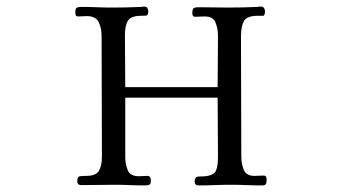

<svg xmlns="http://www.w3.org/2000/svg" viewBox="-20 -563 1040 584"><path d="M791 -16Q791 -7 788.5 -3Q786 1 777 1Q753 1 729.5 0Q706 -1 682 -1Q657 -1 633 0Q609 1 584 1Q572 1 572 -11Q572 -26 585 -26Q622 -26 632.5 -37.5Q643 -49 643 -85Q643 -131 642.5 -176Q642 -221 642 -266H361V-85Q361 -64 368.5 -45.5Q376 -27 402 -27Q409 -27 415.5 -27.5Q422 -28 429 -28Q434 -28 436.5 -24Q439 -20 439 -15Q439 -3 434 -1Q429 1 419 1Q397 1 375 0Q353 -1 330 -1Q305 -1 279 -0.5Q253 0 227 0Q215 0 215 -12Q215 -26 223.5 -27Q232 -28 242 -28Q272 -28 281 -43.5Q290 -59 290 -87Q290 -179 289.5 -271Q289 -363 289 -454Q289 -478 280 -496Q271 -514 244 -514Q238 -514 231.5 -513.5Q225 -513 219 -513Q212 -513 210.5 -516.5Q209 -520 209 -525Q209 -536 213 -539Q217 -542 227 -542Q250 -542 274 -541Q298 -540 321 -540Q343 -540 365.5 -540.5Q388 -541 410 -542Q412 -542 414.5 -542.5Q417 -543 419 -543Q425 -543 428 -538.5Q431 -534 431 -529Q431 -516 424.5 -515.5Q418 -515 410 -515Q379 -515 369.5 -500.5Q360 -486 360 -457Q360 -417 360.5 -377.5Q361 -338 361 -298H642Q642 -337 642.5 -376Q643 -415 643 -454Q643 -476 635.5 -494.5Q628 -513 602 -513Q595 -513 588.5 -512.5Q582 -512 575 -512Q568 -512 566.5 -515.5Q565 -519 565 -524Q565 -535 569 -538Q573 -541 583 -541Q606 -541 629 -540.5Q652 -540 674 -540Q697 -540 719.5 -540.5Q742 -541 764 -542Q766 -543 769 -543Q772 -543 774 -543Q780 -543 783 -538.5Q786 -534 786 -529Q786 -515 780 -515Q774 -515 764 -515Q731 -515 722 -499Q713 -483 713 -453Q713 -362 713.5 -269.5Q714 -177 714 -85Q714 -65 721.5 -46.5Q729 -28 754 -28Q761 -28 767.5 -28.5Q774 -29 781 -29Q788 -29 789.5 -25Q791 -21 791 -16Z"/></svg>

Font: Kaisei Opti
Style: Regular
Weight: 400
Designer: Font-Kai, 金井和夫
Foundry: KAZUO KANAI
Version: Version 5.003